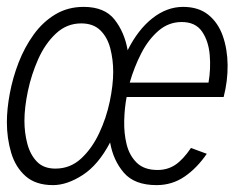

<svg xmlns="http://www.w3.org/2000/svg" viewBox="-20 -526 682 558"><path d="M435 12Q371 12 340 -24Q309 -60 300 -112Q266 -47 220.5 -17.5Q175 12 134 12Q84 12 54.5 -14Q25 -40 12.5 -82Q0 -124 0 -171Q0 -209 8.5 -254.5Q17 -300 34 -344Q51 -388 77.5 -425Q104 -462 140.5 -484Q177 -506 223 -506Q284 -506 313 -469Q342 -432 351 -380Q381 -440 423 -473Q465 -506 512 -506Q557 -506 585.5 -483Q614 -460 627.5 -421.5Q641 -383 641.5 -337Q642 -291 630 -244H348Q342 -213 341 -176Q340 -139 348 -106.5Q356 -74 377.5 -53Q399 -32 438 -32Q467 -32 489.5 -47Q512 -62 535 -96L581 -79Q552 -37 516 -12.5Q480 12 435 12ZM141 -36Q184 -36 215.5 -65Q247 -94 268 -138.5Q289 -183 299 -231Q309 -279 309 -317Q309 -353 300.5 -385.5Q292 -418 271.5 -438Q251 -458 216 -458Q174 -458 142.5 -428.5Q111 -399 91 -354Q71 -309 61 -261Q51 -213 51 -175Q51 -140 59.5 -108Q68 -76 87.5 -56Q107 -36 141 -36ZM357 -286H586Q593 -326 589.5 -366.5Q586 -407 567 -434.5Q548 -462 508 -462Q470 -462 440.5 -436.5Q411 -411 390.5 -371Q370 -331 357 -286Z"/></svg>

Font: Atkinson Hyperlegible Mono ExtraLight
Style: Italic
Weight: 200
Italic angle: -12°
Monospace: yes
Designer: Elliott Scott, Megan Eiswerth, Linus Boman, Theodore Petrosky, Letters from Sweden
Foundry: Applied Design Works, Letters from Sweden
Version: Version 2.001